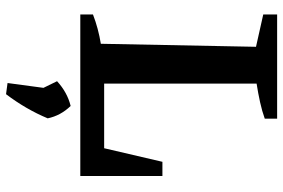

<svg xmlns="http://www.w3.org/2000/svg" viewBox="-171 -521 938 636"><g transform="rotate(90 298.0 -203.0)"><path d="M516 -272H563V0H28V-42Q75 -60 125 -68L135 -582L28 -606V-652H373V-611Q348 -602 318.5 -595.5Q289 -589 257 -584V-79H471ZM255 241 271 122 249 77Q286 43 331 32Q363 65 372 108Q342 180 292 246Z"/></g></svg>

Font: Piazzolla SemiBold
Style: Regular
Weight: 600
Designer: Juan Pablo del Peral
Foundry: Huerta Tipografica
Version: Version 1.330